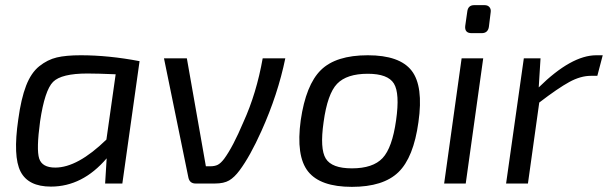

<svg xmlns="http://www.w3.org/2000/svg" viewBox="-20 -714 2365 747"><path d="M456 0H389L395 -98Q301 12 178 12Q90 12 60 -46.5Q30 -105 51 -249Q62 -330 81.5 -380.5Q101 -431 133 -456.5Q165 -482 201 -490.5Q237 -499 294 -499Q403 -499 523 -476ZM394 -171 430 -425Q358 -428 320 -428Q219 -428 186.5 -395.5Q154 -363 136 -242Q121 -132 132.5 -97Q144 -62 195 -62Q282 -62 394 -171Z M1002 -487H1090Q1061 -346 997 -204Q953 -106 912 -51Q892 -24 871.5 -12Q851 0 816 0H741Q718 0 713 -23L618 -487H707L781 -67H797Q816 -67 827.5 -73Q839 -79 852 -96Q886 -142 927 -239Q978 -351 1002 -487Z M1608 -239Q1589 -101 1530 -44Q1471 13 1349 13Q1226 13 1178.5 -47Q1131 -107 1150 -246Q1170 -384 1228.5 -441.5Q1287 -499 1411 -499Q1535 -499 1581.5 -439Q1628 -379 1608 -239ZM1411 -427Q1329 -427 1291.5 -388Q1254 -349 1239 -239Q1224 -135 1247.5 -97Q1271 -59 1349 -59Q1431 -59 1468.5 -99Q1506 -139 1521 -246Q1536 -351 1512.5 -389Q1489 -427 1411 -427Z M1825 -694H1865Q1878 -694 1884.5 -686Q1891 -678 1889 -666L1882 -609Q1878 -585 1854 -585H1815Q1787 -585 1790 -613L1798 -669Q1801 -694 1825 -694ZM1792 0H1708L1776 -487H1860Z M2325 -499 2304 -419H2279Q2239 -419 2195 -395Q2151 -371 2078 -315L2034 0H1949L2018 -487H2083L2076 -374Q2203 -499 2300 -499Z"/></svg>

Font: Exo 2.0
Style: Italic
Weight: 400
Italic angle: -8°
Designer: Natanael Gama
Version: Version 1.001;PS 001.001;hotconv 1.0.70;makeotf.lib2.5.58329